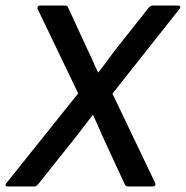

<svg xmlns="http://www.w3.org/2000/svg" viewBox="-45 -675 673 695"><path d="M-17 0Q-23 0 -24.5 -3.5Q-26 -7 -22 -12L238 -337L91 -643Q90 -648 92 -651.5Q94 -655 100 -655H190Q195 -655 198 -653Q201 -651 202 -647L273 -493Q283 -473 291.5 -453Q300 -433 310 -413H311Q327 -433 342 -453.5Q357 -474 372 -494L494 -648Q497 -651 500.5 -653Q504 -655 509 -655H600Q605 -655 607 -651.5Q609 -648 605 -643L362 -336L517 -12Q519 -7 516.5 -3.5Q514 0 508 0H419Q415 0 412 -1.5Q409 -3 407 -7L326 -182Q317 -202 309 -221Q301 -240 292 -259H291Q277 -241 262.5 -222.5Q248 -204 234 -185L93 -8Q90 -5 87 -2.5Q84 0 79 0Z"/></svg>

Font: Sofia Sans SemiBold
Style: Italic
Weight: 600
Italic angle: -9°
Designer: Botio Nikoltchev, Ani Petrova
Foundry: lettersoup
Version: Version 4.100-B